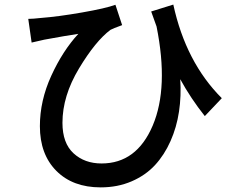

<svg xmlns="http://www.w3.org/2000/svg" viewBox="-20 -768 1040 839"><path d="M949.2 -338.9 875 -260.7Q813.5 -337.9 767.6 -421.9Q772.5 -348.6 762.2 -280.3Q752 -211.9 725.1 -151.4Q698.2 -90.8 657.2 -46.4Q616.2 -2 555.2 24.4Q494.1 50.8 419.9 50.8Q297.9 50.8 226.1 -21.5Q154.3 -93.8 154.3 -216.8Q154.3 -328.1 204.1 -437Q253.9 -545.9 322.3 -620.1Q269.5 -612.3 173.8 -594.7Q127 -584 118.2 -582L103.5 -685.5Q123 -685.5 158.2 -689.5Q234.4 -695.3 337.9 -713.4Q441.4 -731.4 484.4 -747.1L513.7 -658.2Q473.6 -643.6 462.9 -637.7Q397.5 -588.9 325.2 -468.8Q252.9 -348.6 252.9 -231.4Q252.9 -142.6 301.3 -98.1Q349.6 -53.7 423.8 -53.7Q577.1 -53.7 647.5 -219.7Q717.8 -385.7 664.1 -652.3Q644.5 -706.1 640.6 -717.8L737.3 -748Q792 -496.1 949.2 -338.9Z"/></svg>

Font: Gen Shin Gothic Monospace Medium
Style: Regular
Weight: 500
Designer: [Source Han Sans]
Ryoko NISHIZUKA  (kana & ideographs); Paul D. Hunt (Latin, Greek & Cyrillic); Wenlong ZHANG  (bopomofo
Version: Version 1.002.20150607